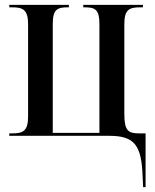

<svg xmlns="http://www.w3.org/2000/svg" viewBox="-20 -556 635 786"><path d="M564 170 566 210H576V-10H549C505 -10 489 -21 489 -89V-457C489 -517 509 -526 554 -526H565V-536H321V-526H327C370 -526 387 -517 387 -457V-12H196V-457C196 -518 214 -526 258 -526H262V-536H18V-526H30C74 -526 95 -516 95 -457V-79C95 -19 74 -10 30 -10H18V0H427C531 0 560 38 564 170Z"/></svg>

Font: Noto Serif Display Condensed Medium
Style: Regular
Weight: 500
Width: 3
Designer: Monotype Design Team
Foundry: Monotype Imaging Inc.
Version: Version 2.009